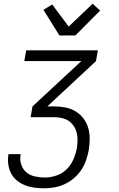

<svg xmlns="http://www.w3.org/2000/svg" viewBox="-20 -791 640 1034"><path d="M217 223Q190 223 164 219.5Q138 216 114.5 206.5Q91 197 71.5 181.5Q52 166 40.5 144Q29 122 25 96.5Q21 71 25 44L26 39H91V42Q86 70 94.5 95.5Q103 121 122 137Q141 153 167.5 159Q194 165 221 165Q252 165 283.5 154.5Q315 144 338.5 121Q362 98 375 68Q388 38 394 7Q397 -14 397.5 -35.5Q398 -57 393 -76.5Q388 -96 376.5 -113Q365 -130 349 -140.5Q333 -151 312 -155.5Q291 -160 270 -160H145L155 -218L418 -462H111L121 -520H507L497 -462L235 -218H270Q301 -218 330.5 -212.5Q360 -207 385 -192.5Q410 -178 428 -155Q446 -132 454.5 -104Q463 -76 463 -45Q463 -14 458 17Q453 44 443.5 72Q434 100 417.5 124.5Q401 149 377.5 169Q354 189 327.5 201Q301 213 273 218Q245 223 217 223ZM300 -600 214 -738 261 -767 350 -648 479 -771 519 -734 386 -600Z"/></svg>

Font: Iosevka Aile Light
Style: Italic
Weight: 300
Italic angle: -9°
Designer: Belleve Invis
Foundry: Belleve Invis
Version: Version 31.1.0; ttfautohint (v1.8.4)